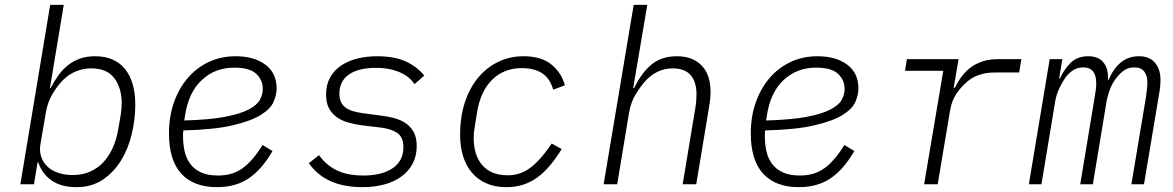

<svg xmlns="http://www.w3.org/2000/svg" viewBox="-20 -760 4840 792"><path d="M187 -740H243L186 -397H189Q204 -426 221.5 -450Q239 -474 261 -491.5Q283 -509 310.5 -518.5Q338 -528 372 -528Q453 -528 495.5 -475.5Q538 -423 538 -329Q538 -268 523.5 -207Q509 -146 479 -97.5Q449 -49 403.5 -18.5Q358 12 295 12Q233 12 193.5 -15Q154 -42 138 -90H135L120 0H64ZM281 -38Q320 -38 351.5 -52Q383 -66 406 -90.5Q429 -115 444.5 -149Q460 -183 467 -223L478 -286Q480 -300 481 -311.5Q482 -323 482 -334Q482 -397 451.5 -437.5Q421 -478 356 -478Q324 -478 294 -466Q264 -454 238 -428Q215 -404 195.5 -370.5Q176 -337 169 -295L147 -166Q142 -140 149 -116.5Q156 -93 173 -75.5Q190 -58 217.5 -48Q245 -38 281 -38Z M875 12Q779 12 728 -43.5Q677 -99 677 -210Q677 -278 697 -336Q717 -394 753.5 -437Q790 -480 840.5 -504Q891 -528 952 -528Q1028 -528 1074.5 -493.5Q1121 -459 1121 -395Q1121 -369 1108.5 -340Q1096 -311 1056 -286Q1016 -261 939.5 -243Q863 -225 736 -222Q735 -214 735 -207Q735 -200 735 -198Q735 -165 741.5 -136Q748 -107 764.5 -84.5Q781 -62 809 -49Q837 -36 880 -36Q940 -36 982 -67Q1024 -98 1063 -162L1104 -137Q1061 -62 1007 -25Q953 12 875 12ZM946 -481Q867 -481 812 -429.5Q757 -378 743 -281L740 -263Q844 -266 907.5 -278Q971 -290 1006 -308.5Q1041 -327 1052.5 -349Q1064 -371 1064 -393Q1064 -430 1037 -455.5Q1010 -481 946 -481Z M1475 12Q1323 12 1254 -87L1296 -120Q1327 -77 1371 -56.5Q1415 -36 1479 -36Q1555 -36 1599.5 -66Q1644 -96 1644 -153Q1644 -195 1618 -212Q1592 -229 1549 -234L1473 -243Q1444 -247 1417 -254.5Q1390 -262 1369.5 -276.5Q1349 -291 1337 -313.5Q1325 -336 1325 -370Q1325 -410 1341.5 -440Q1358 -470 1387 -489.5Q1416 -509 1454 -518.5Q1492 -528 1536 -528Q1609 -528 1656 -505.5Q1703 -483 1730 -448L1690 -413Q1682 -425 1669 -437Q1656 -449 1636.5 -458.5Q1617 -468 1591 -474Q1565 -480 1530 -480Q1458 -480 1419 -452.5Q1380 -425 1380 -374Q1380 -353 1387 -338.5Q1394 -324 1407 -315Q1420 -306 1438 -301Q1456 -296 1477 -293L1552 -283Q1579 -280 1605.5 -273Q1632 -266 1652.5 -252.5Q1673 -239 1686 -216Q1699 -193 1699 -158Q1699 -117 1682.5 -85.5Q1666 -54 1636 -32Q1606 -10 1565 1Q1524 12 1475 12Z M2068 12Q2021 12 1985.5 -4Q1950 -20 1926 -48.5Q1902 -77 1890 -116.5Q1878 -156 1878 -204Q1878 -279 1898 -339Q1918 -399 1953.5 -441Q1989 -483 2036.5 -505.5Q2084 -528 2139 -528Q2213 -528 2255 -493.5Q2297 -459 2310 -408L2262 -390Q2248 -438 2215.5 -458.5Q2183 -479 2133 -479Q2059 -479 2010.5 -431.5Q1962 -384 1948 -297L1939 -241Q1936 -224 1935 -213.5Q1934 -203 1934 -191Q1934 -119 1970 -78Q2006 -37 2074 -37Q2097 -37 2118.5 -43Q2140 -49 2162 -64Q2184 -79 2207 -104.5Q2230 -130 2256 -168L2297 -145Q2274 -108 2250 -79Q2226 -50 2198.5 -29.5Q2171 -9 2139 1.5Q2107 12 2068 12Z M2594 -740H2650L2592 -397H2596Q2625 -458 2666.5 -493Q2708 -528 2772 -528Q2838 -528 2874.5 -489.5Q2911 -451 2911 -382Q2911 -368 2909.5 -351.5Q2908 -335 2905 -319L2852 0H2796L2848 -313Q2851 -330 2852 -345Q2853 -360 2853 -371Q2853 -423 2828.5 -450.5Q2804 -478 2755 -478Q2686 -478 2636 -419Q2621 -401 2602 -370.5Q2583 -340 2575 -296L2526 0H2470Z M3275 12Q3179 12 3128 -43.5Q3077 -99 3077 -210Q3077 -278 3097 -336Q3117 -394 3153.5 -437Q3190 -480 3240.5 -504Q3291 -528 3352 -528Q3428 -528 3474.5 -493.5Q3521 -459 3521 -395Q3521 -369 3508.5 -340Q3496 -311 3456 -286Q3416 -261 3339.5 -243Q3263 -225 3136 -222Q3135 -214 3135 -207Q3135 -200 3135 -198Q3135 -165 3141.5 -136Q3148 -107 3164.5 -84.5Q3181 -62 3209 -49Q3237 -36 3280 -36Q3340 -36 3382 -67Q3424 -98 3463 -162L3504 -137Q3461 -62 3407 -25Q3353 12 3275 12ZM3346 -481Q3267 -481 3212 -429.5Q3157 -378 3143 -281L3140 -263Q3244 -266 3307.5 -278Q3371 -290 3406 -308.5Q3441 -327 3452.5 -349Q3464 -371 3464 -393Q3464 -430 3437 -455.5Q3410 -481 3346 -481Z M3792 0 3871 -468H3713L3721 -516H3934L3914 -398H3919Q3932 -425 3948.5 -446.5Q3965 -468 3986.5 -483.5Q4008 -499 4035.5 -507.5Q4063 -516 4099 -516H4193L4184 -461H4084Q4008 -461 3963 -417Q3946 -403 3926 -374.5Q3906 -346 3899 -304L3848 0Z M4224 0 4310 -516H4362L4349 -436H4352Q4370 -475 4397 -501.5Q4424 -528 4469 -528Q4512 -528 4532.5 -501.5Q4553 -475 4550 -431H4553Q4572 -476 4603 -502Q4634 -528 4679 -528Q4721 -528 4744 -501.5Q4767 -475 4767 -430Q4767 -418 4765.5 -402Q4764 -386 4761 -371L4699 0H4647L4707 -359Q4709 -375 4711 -391Q4713 -407 4713 -419Q4713 -448 4700 -465Q4687 -482 4659 -482Q4636 -482 4619 -471Q4602 -460 4586 -440Q4570 -420 4560 -395Q4550 -370 4545 -344L4488 0H4436L4495 -356Q4498 -373 4500 -388Q4502 -403 4502 -416Q4502 -482 4449 -482Q4425 -482 4407 -470.5Q4389 -459 4375 -440Q4361 -420 4349.5 -395.5Q4338 -371 4333 -344L4276 0Z"/></svg>

Font: IBM Plex Mono Light
Style: Italic
Weight: 300
Italic angle: -9°
Monospace: yes
Designer: Mike Abbink, Paul van der Laan, Pieter van Rosmalen
Foundry: Bold Monday
Version: Version 2.3